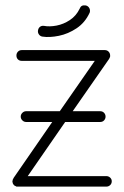

<svg xmlns="http://www.w3.org/2000/svg" viewBox="-20 -693 461 713"><path d="M77 -240Q69 -240 63 -246Q57 -252 57 -260Q57 -268 63 -274Q69 -280 77 -280H202L332 -467H61Q52 -467 46.5 -472.5Q41 -478 41 -487Q41 -495 46.5 -501Q52 -507 61 -507H369Q378 -507 383.5 -501Q389 -495 389 -487Q389 -485 389 -483Q388 -481 388 -481Q388 -479 387 -478Q387 -477 386 -476Q386 -475 385 -474L250 -280H352Q361 -280 366.5 -274Q372 -268 372 -260Q372 -252 366.5 -246Q361 -240 352 -240H222L83 -39H375Q383 -39 389 -33.5Q395 -28 395 -20Q395 -11 389 -5.5Q383 0 375 0H46Q43 0 41 0Q39 -1 38 -2Q37 -2 37 -2Q35 -3 34 -4Q33 -4 32 -5Q31 -6 31 -7Q30 -8 29 -9Q29 -10 28 -11Q27 -13 27 -14.5Q27 -16 27 -14Q26 -17 26 -20Q26 -21 27 -23Q27 -25 27 -25Q28 -27 29 -29Q29 -29 29 -29Q30 -31 31 -33L174 -240ZM276 -661Q281 -675 297 -673Q305 -672 310 -665.5Q315 -659 314 -650Q314 -648 313 -646Q296 -609 264.5 -588Q233 -567 198.5 -560Q164 -553 138 -557Q130 -558 125 -564.5Q120 -571 121 -579Q122 -588 128 -593Q134 -598 143 -597Q164 -593 190 -598Q216 -603 239.5 -618.5Q263 -634 276 -661Z"/></svg>

Font: Libertine Sup Light
Style: Regular
Weight: 300
Designer: Bastien Sozeau
Foundry: NBR — Bastien Sozeau
Version: Version 2.003; ttfautohint (v1.8.4.7-5d5b);gftools[0.9.33]